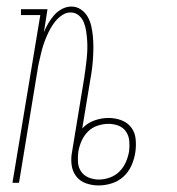

<svg xmlns="http://www.w3.org/2000/svg" viewBox="-20 -558 540 586"><path d="M281 8Q261 8 242.5 1.5Q224 -5 212.5 -20Q201 -35 198.5 -55Q196 -75 200 -95L237 -320Q239 -334 241 -348.5Q243 -363 244.5 -377.5Q246 -392 246.5 -406.5Q247 -421 246 -435Q245 -449 243 -462.5Q241 -476 236 -489Q231 -502 220.5 -511Q210 -520 195 -520Q182 -520 170 -512Q158 -504 149 -493Q140 -482 133.5 -470Q127 -458 121.5 -445Q116 -432 112 -419.5Q108 -407 105 -394Q102 -381 99 -368Q96 -355 94 -341L38 0H18L103 -512H44V-530H125L114 -460Q120 -474 127.5 -487Q135 -500 145 -511.5Q155 -523 169 -530.5Q183 -538 198 -538Q214 -538 227 -529Q240 -520 247.5 -507Q255 -494 258.5 -478.5Q262 -463 263.5 -447Q265 -431 265 -415Q265 -399 264 -382.5Q263 -366 261 -349.5Q259 -333 256 -317L231 -166Q247 -183 268.5 -190.5Q290 -198 311 -198Q332 -198 350.5 -191Q369 -184 380.5 -169Q392 -154 394 -133.5Q396 -113 393 -93Q390 -73 381.5 -53.5Q373 -34 357.5 -19.5Q342 -5 321.5 1.5Q301 8 281 8ZM282 -10Q298 -10 315 -16Q332 -22 344.5 -34.5Q357 -47 364 -63Q371 -79 374 -96Q376 -112 374.5 -128Q373 -144 364.5 -156.5Q356 -169 341.5 -174.5Q327 -180 311 -180Q295 -180 278 -174.5Q261 -169 248.5 -156.5Q236 -144 229 -128Q222 -112 219 -95Q217 -79 218 -63Q219 -47 227.5 -34.5Q236 -22 251 -16Q266 -10 282 -10Z"/></svg>

Font: Iosevka Slab Thin
Style: Italic
Weight: 100
Italic angle: -9°
Monospace: yes
Designer: Belleve Invis
Foundry: Belleve Invis
Version: Version 11.1.1; ttfautohint (v1.8.3)